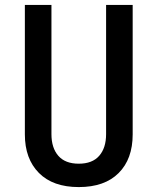

<svg xmlns="http://www.w3.org/2000/svg" viewBox="-20 -750 640 780"><path d="M300 10Q195 10 138 -47.5Q81 -105 81 -204V-730H189V-205Q189 -149 217 -117Q245 -85 300 -85Q355 -85 383 -117Q411 -149 411 -205V-730H519V-204Q519 -104 462 -47Q405 10 300 10Z"/></svg>

Font: Tiny SemiBold
Style: Regular
Weight: 600
Designer: Philipp Nurullin, Konstantin Bulenkov
Foundry: JetBrains
Version: Version 2.251; ttfautohint (v1.8.4.7-5d5b)